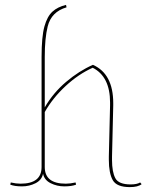

<svg xmlns="http://www.w3.org/2000/svg" viewBox="-20 -750 603 785"><path d="M163 -517V-311Q197 -370 250 -415Q303 -460 360 -485Q443 -448 443 -328Q443 -323 443 -319L438 -110Q438 -103 438 -96Q438 -47 451.5 -21.5Q465 4 514 4Q540 4 553 -4L559 3Q544 15 511 15Q457 15 441 -13.5Q425 -42 425 -97Q425 -103 425 -110L430 -319Q430 -325 430 -331Q430 -437 359 -473Q301 -447 248.5 -398.5Q196 -350 163 -292V-67Q163 1 249 1Q267 1 289 -4L291 5Q273 12 243 12Q213 12 187 -1Q161 -14 156 -40Q151 -14 125.5 -1Q100 12 70 12Q40 12 22 5L24 -4Q46 1 64 1Q150 1 150 -67V-517Q150 -600 161.5 -641.5Q173 -683 194.5 -702.5Q216 -722 250 -730L252 -720Q190 -702 175 -642Q163 -594 163 -517Z"/></svg>

Font: Almendra Display
Style: Regular
Weight: 400
Designer: Ana Sanfelippo
Foundry: Ana Sanfelippo
Version: Version 1.004